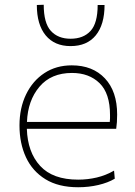

<svg xmlns="http://www.w3.org/2000/svg" viewBox="-20 -779 568 808"><path d="M309 9Q226 9 171.2 -24.8Q116.5 -58.5 89.2 -117.2Q62 -176 62 -251Q62 -324.5 89.8 -381.8Q117.5 -439 167 -471.5Q216.5 -504 282 -504Q370 -504 421.5 -449.2Q473 -394.5 473 -297Q473 -262.5 469 -237H93Q96 -138.5 149 -80.8Q202 -23 309 -23Q349 -23 387.2 -32Q425.5 -41 460 -61L463 -27Q434.5 -10 394 -0.5Q353.5 9 309 9ZM283 -472Q195 -472 146 -414Q97 -356 93.5 -266H442Q443 -273.5 443 -281Q443 -288 443 -295Q443 -386 399 -429Q355 -472 283 -472ZM277 -585Q209.5 -585 172.2 -630.2Q135 -675.5 135 -758L164 -759Q164 -682 194 -649Q224 -616 277 -616Q331 -616 361 -648.8Q391 -681.5 391 -758H420Q420 -675.5 383 -630.2Q346 -585 277 -585Z"/></svg>

Font: Heraclito Thin
Style: Regular
Weight: 100
Designer: Kostas Bartsokas (font) & Cristiano Sobral (main changes)
Foundry: Kostas Bartsokas (font) & Cristiano Sobral (main changes)
Version: Version 1.00;July 8, 2020;FontCreator 13.0.0.2655 64-bit